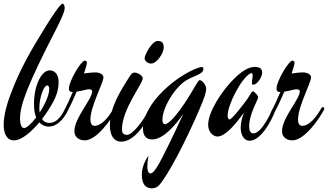

<svg xmlns="http://www.w3.org/2000/svg" viewBox="-42 -760 1785 1045"><path d="M89 -63C75 -63 67 -83 67 -115C67 -187 106 -296 267 -608C279 -632 310 -692 310 -716C310 -733 303 -740 299 -740C287 -740 245 -682 148 -519C74 -394 38 -307 13 -240C-3 -198 -22 -133 -22 -80C-22 -37 -7 4 34 4C77 4 131 -45 172 -94C190 -75 210 -71 222 -71C280 -71 317 -132 333 -171C334 -173 335 -177 335 -179C335 -183 331 -186 327 -186C323 -186 320 -182 317 -176C296 -136 272 -91 226 -91C208 -91 195 -99 187 -112C191 -118 196 -124 200 -130C253 -205 277 -254 277 -314C277 -351 259 -377 228 -377C183 -377 143 -293 143 -195C143 -163 147 -139 155 -121C129 -87 103 -63 89 -63ZM172 -171C172 -231 197 -294 214 -295C222 -295 226 -288 226 -276C226 -241 202 -191 174 -148C173 -155 172 -163 172 -171Z M591 -162C592 -164 593 -167 593 -169C593 -174 589 -177 585 -177C582 -177 579 -175 576 -169C533 -94 496 -75 473 -75C457 -75 450 -90 450 -109C450 -181 521 -309 521 -339C521 -355 501 -366 475 -366C464 -366 442 -364 415 -360C424 -387 431 -409 431 -419C431 -426 424 -430 419 -430C400 -430 333 -319 333 -278C333 -265 339 -259 354 -259C338 -221 321 -184 302 -149C300 -145 299 -140 299 -137C299 -134 302 -131 306 -131C311 -131 314 -134 319 -143C333 -167 355 -213 375 -261C401 -265 430 -274 441 -274C453 -274 460 -270 460 -264C460 -220 363 -119 363 -46C363 -11 392 4 419 4C484 4 564 -110 591 -162Z M849 -500C849 -525 842 -537 816 -537C785 -537 745 -461 745 -443C745 -429 761 -414 781 -414C811 -414 849 -471 849 -500ZM786 -162C787 -164 788 -167 788 -169C788 -174 784 -177 780 -177C777 -177 774 -175 771 -169C737 -97 677 -26 650 -26C624 -26 622 -42 622 -59C622 -163 735 -306 735 -333C735 -348 710 -365 688 -365C680 -365 671 -356 665 -346C613 -265 556 -175 556 -79C556 -29 574 11 618 11C677 11 740 -59 786 -162Z M1080 -277C1080 -301 1055 -324 1045 -324C1036 -324 1017 -283 984 -231C929 -143 878 -84 856 -84C848 -84 842 -91 842 -107C842 -173 903 -272 959 -314C1011 -352 1065 -351 1065 -387C1065 -392 1061 -395 1055 -395C1051 -395 1047 -394 1043 -393C931 -358 736 -202 736 -60C736 -18 757 -1 786 -1C846 -1 912 -77 956 -141C891 1 852 76 852 76C809 164 789 184 777 184C768 184 760 175 760 145C760 131 762 112 766 87C739 127 730 162 730 190C730 247 754 265 785 265C799 265 813 260 823 249C872 196 973 1 1044 -166C1072 -231 1080 -257 1080 -277Z M1458 -162C1459 -164 1460 -167 1460 -169C1460 -174 1456 -177 1452 -177C1449 -177 1446 -175 1443 -169C1440 -163 1385 -34 1337 -34C1318 -34 1314 -55 1314 -73C1314 -99 1322 -134 1339 -173C1354 -209 1363 -223 1363 -232C1363 -239 1342 -263 1335 -263C1327 -263 1323 -249 1306 -224C1286 -195 1221 -110 1207 -110C1201 -110 1197 -118 1197 -132C1197 -189 1273 -340 1324 -362C1331 -362 1333 -358 1333 -348C1333 -337 1329 -320 1329 -309C1329 -303 1330 -299 1335 -299C1362 -299 1385 -346 1385 -364C1385 -381 1377 -396 1345 -396C1311 -395 1273 -375 1220 -319C1163 -259 1091 -151 1091 -81C1091 -39 1120 -17 1141 -17C1186 -17 1242 -87 1286 -147C1272 -112 1268 -85 1268 -64C1268 -36 1280 6 1317 6C1373 6 1431 -89 1458 -162Z M1721 -162C1722 -164 1723 -167 1723 -169C1723 -174 1719 -177 1715 -177C1712 -177 1709 -175 1706 -169C1663 -94 1626 -75 1603 -75C1587 -75 1580 -90 1580 -109C1580 -181 1651 -309 1651 -339C1651 -355 1631 -366 1605 -366C1594 -366 1572 -364 1545 -360C1554 -387 1561 -409 1561 -419C1561 -426 1554 -430 1549 -430C1530 -430 1463 -319 1463 -278C1463 -265 1469 -259 1484 -259C1468 -221 1451 -184 1432 -149C1430 -145 1429 -140 1429 -137C1429 -134 1432 -131 1436 -131C1441 -131 1444 -134 1449 -143C1463 -167 1485 -213 1505 -261C1531 -265 1560 -274 1571 -274C1583 -274 1590 -270 1590 -264C1590 -220 1493 -119 1493 -46C1493 -11 1522 4 1549 4C1614 4 1694 -110 1721 -162Z"/></svg>

Font: Mervale Script
Style: Regular
Weight: 400
Designer: Astigmatic (AOETI)
Foundry: Astigmatic (AOETI)
Version: Version 1.000